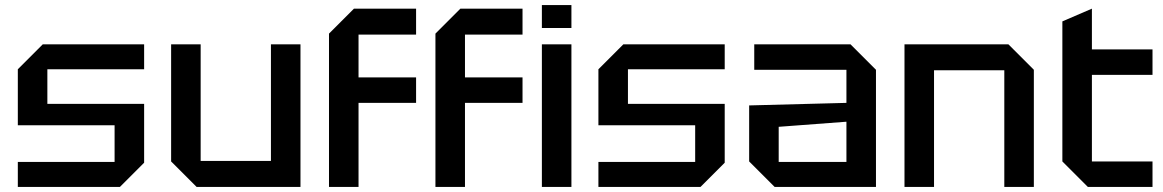

<svg xmlns="http://www.w3.org/2000/svg" viewBox="-20 -734 4566 754"><path d="M50 0V-98H430V-242H50V-462L148 -560H546V-462H166V-326H546V-95L451 0Z M1160 -560V0H752L652 -100V-560H768V-102H1044V-560Z M1272 0V-602L1370 -700H1614V-598H1388V-430H1614V-330H1388V0Z M1690 0V-602L1788 -700H2032V-598H1806V-430H2032V-330H1806V0Z M2108 0V-560H2224V0ZM2108 -624V-714H2224V-624Z M2330 0V-98H2710V-242H2330V-462L2428 -560H2826V-462H2446V-326H2826V-95L2731 0Z M2922 -100V-320L3304 -330V-460H2942V-560H3320L3420 -460V0H3022ZM3038 -236V-98H3304V-256Z M3532 0V-560H3940L4040 -460V0H3924V-458H3648V0Z M4152 -650 4268 -700V-540H4506V-440H4268V-100H4506V0H4252L4152 -100Z"/></svg>

Font: Tektur Medium
Style: Regular
Weight: 500
Designer: Adam Jagosz
Foundry: Adam Jagosz
Version: Version 1.005;gftools[0.9.30]